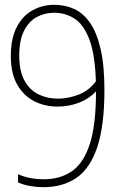

<svg xmlns="http://www.w3.org/2000/svg" viewBox="-20 -769 516 798"><path d="M206 -749Q250 -749 287.8 -732Q325.5 -715 353.8 -674.8Q382 -634.5 398 -566Q414 -497.5 414 -395Q414 -247 384.5 -158.2Q355 -69.5 298.2 -30.2Q241.5 9 160 9Q133 9 105.5 4.2Q78 -0.5 55 -11V-45Q101.5 -24 162 -24Q231.5 -24 280 -58.2Q328.5 -92.5 353.8 -172.2Q379 -252 379 -388V-389.5Q352 -359.5 309.8 -342.8Q267.5 -326 219 -326Q165.5 -326 121.5 -348.8Q77.5 -371.5 51.2 -418Q25 -464.5 25 -536Q25 -609 49.5 -656.2Q74 -703.5 115.2 -726.2Q156.5 -749 206 -749ZM221 -359Q263 -359 306.2 -375.5Q349.5 -392 378.5 -431Q375 -543.5 351.2 -605.5Q327.5 -667.5 289.5 -691.8Q251.5 -716 205 -716Q166 -716 133 -698.2Q100 -680.5 80 -641.2Q60 -602 60 -538Q60 -473.5 81.8 -434Q103.5 -394.5 140 -376.8Q176.5 -359 221 -359Z"/></svg>

Font: Encode Sans Cnd Th
Style: Regular
Weight: 100
Width: 3
Designer: Multiple Designers
Foundry: Impallari Type
Version: Version 3.002; ttfautohint (v1.8.3) -l 8 -r 50 -G 200 -x 14 